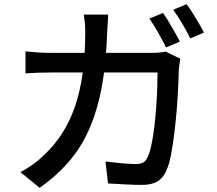

<svg xmlns="http://www.w3.org/2000/svg" viewBox="-20 -853 1040 919"><path d="M760 -791Q773 -774 787.5 -749Q802 -724 816.5 -699Q831 -674 841 -654L775 -626Q760 -656 737.5 -696Q715 -736 695 -764ZM873 -833Q887 -815 902.5 -790Q918 -765 932.5 -740.5Q947 -716 956 -697L891 -669Q875 -701 852.5 -739.5Q830 -778 809 -806ZM498 -783Q497 -765 495.5 -740.5Q494 -716 493 -698Q488 -546 466 -431.5Q444 -317 404.5 -229.5Q365 -142 306.5 -75.5Q248 -9 170 46L78 -29Q105 -43 136 -65Q167 -87 193 -113Q241 -158 277 -214Q313 -270 337.5 -339.5Q362 -409 375 -497.5Q388 -586 388 -696Q388 -707 387.5 -723Q387 -739 385 -755Q383 -771 381 -783ZM843 -572Q841 -560 839 -545.5Q837 -531 836 -521Q835 -491 833 -442Q831 -393 826.5 -335.5Q822 -278 815 -220.5Q808 -163 799 -114.5Q790 -66 776 -36Q761 -1 733.5 15.5Q706 32 660 32Q620 32 577.5 29.5Q535 27 497 25L485 -80Q524 -75 561.5 -71.5Q599 -68 630 -68Q653 -68 666 -75.5Q679 -83 687 -102Q697 -123 705 -160.5Q713 -198 718.5 -244Q724 -290 727.5 -338Q731 -386 732.5 -429.5Q734 -473 734 -506H224Q196 -506 163.5 -505Q131 -504 102 -502V-607Q131 -604 163 -602Q195 -600 224 -600H704Q724 -600 741 -601.5Q758 -603 773 -606Z"/></svg>

Font: Noto Sans SC Medium
Style: Regular
Weight: 500
Designer: Ryoko NISHIZUKA  (kana, bopomofo & ideographs); Paul D. Hunt (Latin, Greek & Cyrillic); Sandoll Communications , Soo-you
Foundry: Adobe
Version: Version 2.004-H2;hotconv 1.0.118;makeotfexe 2.5.65603